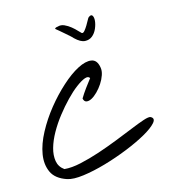

<svg xmlns="http://www.w3.org/2000/svg" viewBox="-101 -754 748 833"><g transform="rotate(-15 273.0 -337.5)"><path d="M99.6 -10.7Q49.8 -27.3 33.7 -62.5Q17.6 -97.7 24.9 -142.1Q32.2 -186.5 58.6 -235.8Q85 -285.2 121.1 -330.1Q157.2 -375 197.3 -411.1Q237.3 -447.3 272.9 -465.8Q308.6 -484.4 334 -480.5Q359.4 -476.6 365.2 -441.4Q368.2 -425.8 361.8 -407.2Q355.5 -388.7 344.2 -371.6Q333 -354.5 318.8 -340.3Q304.7 -326.2 291.5 -319.3Q278.3 -312.5 268.1 -314.5Q257.8 -316.4 254.9 -331.1Q266.6 -350.6 281.2 -370.6Q295.9 -390.6 309.6 -408.2Q303.7 -418.9 287.1 -413.1Q270.5 -407.2 247.1 -389.6Q223.6 -372.1 197.8 -345.2Q171.9 -318.4 147.5 -287.1Q123 -255.9 104 -222.2Q85 -188.5 76.2 -157.2Q67.4 -126 71.8 -99.1Q76.2 -72.3 99.6 -55.7Q131.8 -52.7 173.8 -62Q215.8 -71.3 259.8 -85.9Q303.7 -100.6 347.2 -117.7Q390.6 -134.8 426.3 -149.4Q461.9 -164.1 486.8 -172.4Q511.7 -180.7 519.5 -176.8Q538.1 -167 522 -148.4Q505.9 -129.9 467.8 -108.4Q429.7 -86.9 377.4 -65.9Q325.2 -44.9 272.5 -29.8Q219.7 -14.6 172.9 -8.3Q126 -2 99.6 -10.7ZM372.1 -665Q384.8 -674.8 390.1 -666.5Q395.5 -658.2 394 -642.6Q392.6 -627 384.8 -608.9Q377 -590.8 363.3 -579.6Q349.6 -568.4 330.1 -569.3Q310.5 -570.3 286.1 -593.8Q283.2 -597.7 273.9 -606Q264.6 -614.3 253.9 -623.5Q243.2 -632.8 233.4 -641.1Q223.6 -649.4 219.7 -652.3Q216.8 -655.3 221.7 -657.7Q226.6 -660.2 231.4 -660.2Q246.1 -665 261.2 -658.2Q276.4 -651.4 289.6 -640.6Q302.7 -629.9 312 -619.6Q321.3 -609.4 325.2 -606.4Q331.1 -603.5 338.4 -612.3Q345.7 -621.1 352.5 -632.3Q359.4 -643.6 364.7 -653.8Q370.1 -664.1 372.1 -665Z"/></g></svg>

Font: Nothing You Could Do
Style: Regular
Weight: 400
Version: Version 1.005